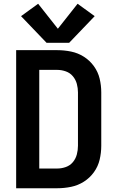

<svg xmlns="http://www.w3.org/2000/svg" viewBox="-20 -1002 616 1022"><path d="M66 0H285Q322 0 358.5 -7.5Q395 -15 426.5 -35Q458 -55 480 -85.5Q502 -116 510.5 -152.5Q519 -189 519 -226V-510Q519 -547 510.5 -583Q502 -619 480 -649.5Q458 -680 426.5 -700Q395 -720 358.5 -727.5Q322 -735 285 -735H66ZM285 -105H189V-630H285Q308 -630 330.5 -622Q353 -614 368 -596Q383 -578 389 -555.5Q395 -533 395 -510V-226Q395 -203 389 -180Q383 -157 368 -139Q353 -121 330.5 -113Q308 -105 285 -105ZM228 -774H348L484 -916L393 -982L288 -849L183 -982L92 -916Z"/></svg>

Font: Iosevka Sparkle
Style: Bold
Weight: 700
Designer: Belleve Invis
Foundry: Belleve Invis
Version: Version 4.5.0; ttfautohint (v1.8.3)